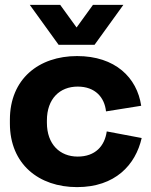

<svg xmlns="http://www.w3.org/2000/svg" viewBox="-20 -751 620 786"><path d="M295.5 15C451.5 15 535 -76 560 -186L417 -213C408.5 -153 370 -110 298 -110C225 -110 172 -160.5 172 -248.5V-258C172 -347 225 -396.5 298 -396.5C370 -396.5 408 -352 414 -295L558 -318C541 -433.5 451.5 -521.5 295.5 -521.5C139 -521.5 20.5 -428 20.5 -261V-245.5C20.5 -79 139 15 295.5 15ZM367 -567.5 485 -731H360.5L293.5 -638.5L226.5 -731H102L220 -567.5Z"/></svg>

Font: MCL Standard Bold
Style: Regular
Weight: 700
Designer: Květoslav Bartoš
Foundry: Florian Karsten
Version: Version 1.001;Glyphs 3.2.3 (3260)